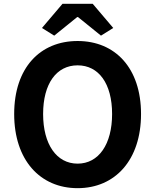

<svg xmlns="http://www.w3.org/2000/svg" viewBox="-20 -968 810 1002"><path d="M385 14C581 14 716 -133 716 -373C716 -613 581 -754 385 -754C189 -754 54 -614 54 -373C54 -133 189 14 385 14ZM385 -114C275 -114 205 -215 205 -373C205 -532 275 -627 385 -627C495 -627 565 -532 565 -373C565 -215 495 -114 385 -114ZM199 -822 263 -782 383 -879H387L507 -782L571 -822L464 -948H306Z"/></svg>

Font: Source Han Sans SC Bold
Style: Regular
Weight: 700
Designer: Ryoko NISHIZUKA (kana & ideographs); Paul D. Hunt (Latin, Greek & Cyrillic); Wenlong ZHANG (bopomofo); Sandoll Communica
Foundry: Adobe Systems Incorporated
Version: Version 1.001;PS 1.001;hotconv 1.0.78;makeotf.lib2.5.61930